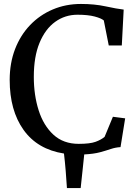

<svg xmlns="http://www.w3.org/2000/svg" viewBox="-20 -771 694 971"><path d="M318.5 180Q316 138 312.2 92.5Q308.5 47 303.5 5.5Q169.5 -15.5 99.2 -114Q29 -212.5 29 -366.5Q29 -452 56.2 -522.8Q83.5 -593.5 132.5 -644.5Q181.5 -695.5 247 -723.2Q312.5 -751 389.5 -751Q458 -751 514.2 -738.8Q570.5 -726.5 605.5 -722.5L596 -541H530L505 -667.5Q492.5 -678.5 458.8 -687.5Q425 -696.5 372 -696.5Q309 -696.5 259 -660.5Q209 -624.5 180 -554.5Q151 -484.5 151 -382.5Q151 -290 175.5 -213Q200 -136 250.2 -89.8Q300.5 -43.5 378 -43.5Q435 -43.5 463.2 -53.8Q491.5 -64 509 -79L551 -180.5L613 -172.5L589.5 -27Q564 -25.5 540.5 -17.5Q517 -9.5 485.8 -1Q454.5 7.5 406 10Q402 51 397 95.5Q392 140 388 180Z"/></svg>

Font: Merriweather
Style: Regular
Weight: 400
Designer: Eben Sorkin
Foundry: Eben Sorkin
Version: Version 2.100; ttfautohint (v1.7.19-72a1) -l 8 -r 50 -G 200 